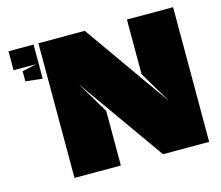

<svg xmlns="http://www.w3.org/2000/svg" viewBox="-93 -760 1013 880"><g transform="rotate(-15 413.5 -319.5)"><path d="M134 -477V-639H15V-549H123L54 -534V-486ZM667 -228 377 -639H157V0H377V-259L286 -411L577 0H796V-639H577V-380Z"/></g></svg>

Font: Banana Brick
Style: Regular
Weight: 400
Designer: artmaker
Foundry: artmaker
Version: Version 4.000 2011 initial release